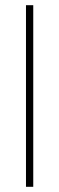

<svg xmlns="http://www.w3.org/2000/svg" viewBox="-20 -719 228 739"><path d="M80 -699H108V0H80Z"/></svg>

Font: Prompt Thin
Style: Regular
Weight: 250
Designer: Katatrad Team
Foundry: CadsonDemak
Version: Version 1.001